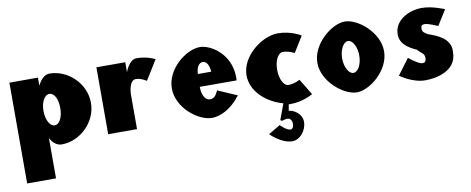

<svg xmlns="http://www.w3.org/2000/svg" viewBox="-69 -842 3559 1450"><g transform="rotate(-10 1711.0 -117.0)"><path d="M625.6 -257C625.6 -407 494.3 -528 355.3 -528C318.3 -528 286.7 -497 266.7 -455H264.2V-513H45.4V260H266.7V-49C288.8 -8 318.9 15 355.3 15C494.3 15 625.6 -107 625.6 -257ZM390.6 -257C390.6 -186 362.6 -136 327.3 -136C292.5 -136 261.7 -186 261.7 -257C261.7 -327 290.9 -377 327.3 -377C365.3 -377 390.6 -327 390.6 -257Z M712.6 0H933.8V-270C933.8 -283 940.7 -374 989.2 -374C1029.7 -374 1070.9 -346 1070.9 -346L1163.4 -496C1163.4 -496 1105.9 -528 1023.4 -528C964.4 -528 934.9 -439 934.9 -439H933.8V-513H712.6Z M1738 -232C1739.2 -238 1739.2 -249 1739.2 -256C1739.2 -436 1590.5 -528 1507.5 -528C1402.4 -528 1245.8 -406 1245.8 -256C1245.8 -107 1402.4 15 1507.5 15C1567.6 15 1655.5 -22 1728 -119L1580.2 -183C1557.6 -137 1544.4 -126 1514.3 -126C1490.6 -126 1455.8 -153 1455.8 -232ZM1458.4 -330C1460 -377 1477.9 -413 1510.1 -413C1537.5 -413 1557 -384 1561.3 -330Z M2011 121 2023.5 129C2023.5 129 2042.2 120 2067.7 120C2082.5 120 2100.4 134 2100.4 165C2100.4 184 2093.6 204 2074 204C2044.7 204 1999.7 157 1999.7 157L1909.7 211C1909.7 211 1989.7 294 2074 294C2134 294 2185.3 228 2185.3 165C2185.3 96 2115.2 63 2086.2 63L2094.6 14C2097.8 15 2100.9 15 2104.1 15C2209 15 2281.5 -31 2281.5 -31L2206.5 -154C2206.5 -154 2165.3 -130 2117.8 -130C2082.5 -130 2053.5 -186 2053.5 -257C2053.5 -327 2082.5 -383 2117.8 -383C2165.3 -383 2206.5 -359 2206.5 -359L2281.5 -480C2281.5 -480 2209 -528 2104.1 -528C1987.2 -528 1818.5 -406 1818.5 -255C1818.5 -136 1924.7 -36 2056.1 0Z M2551.8 -256.3C2551.8 -321.5 2581.7 -378.7 2617.8 -378.7C2653.9 -378.7 2683.2 -321.5 2683.2 -256.3C2683.2 -191 2653.9 -134.3 2617.8 -134.3C2581.7 -134.3 2551.8 -191 2551.8 -256.3ZM2361.6 -256C2361.6 -111 2519.1 15 2618.2 15C2719.3 15 2873.4 -111 2873.4 -256C2873.4 -401 2719.3 -528 2618.2 -528C2519.1 -528 2361.6 -401 2361.6 -256Z M3210.2 -528C3106.2 -528 2996.5 -468 2996.5 -363C2996.5 -286 3061.5 -250 3120.3 -223C3142.7 -193 3172.2 -190 3172.2 -153C3172.2 -119 3156.4 -116 3143.2 -116C3113.1 -116 3041.5 -175 3041.5 -175L2951.5 -54C2951.5 -54 3044 15 3142.7 15C3218.1 15 3385 -9 3385 -160C3393.4 -265 3283.4 -303 3223.4 -324C3200.2 -338 3181.2 -346 3181.2 -373C3181.2 -397 3189.7 -404 3210.2 -404C3238.7 -404 3309.7 -372 3309.7 -372L3382.2 -488C3382.2 -488 3290.9 -528 3210.2 -528Z"/></g></svg>

Font: Blink
Style: Wide
Weight: 400
Designer: Mew Too
Foundry: Cannot Into Space Fonts
Version: Version 001.000